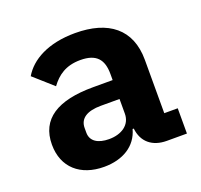

<svg xmlns="http://www.w3.org/2000/svg" viewBox="-100 -640 800 764"><g transform="rotate(-20 300.0 -258.0)"><path d="M572 0V-107H515V-333C515 -463 431 -528 290 -528C175 -528 100 -485 66 -427L147 -355C175 -393 211 -420 273 -420C341 -420 367 -388 367 -327V-301H284C133 -301 52 -250 52 -142C52 -45 118 12 218 12C297 12 357 -24 375 -91H380C386 -33 426 0 487 0ZM274 -85C227 -85 197 -104 197 -140V-160C197 -200 229 -221 288 -221H367V-159C367 -111 326 -85 274 -85Z"/></g></svg>

Font: IBM Plex Mono
Style: Bold
Weight: 700
Monospace: yes
Designer: Mike Abbink, Paul van der Laan, Pieter van Rosmalen
Foundry: Bold Monday
Version: Version 2.004